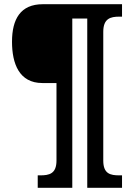

<svg xmlns="http://www.w3.org/2000/svg" viewBox="-20 -780 635 911"><path d="M159 111H323V-692H394V111H559V52H546C504 52 470 45 470 -18V-629C470 -692 504 -701 546 -701H559V-760H183C77 -760 37 -689 37 -582C37 -478 71 -386 181 -386H248V-18C248 45 213 52 171 52H159Z"/></svg>

Font: Noto Serif Sinhala SemiCondensed Black
Style: Regular
Weight: 900
Width: 4
Designer: Jelle Bosma - Monotype Design Team
Foundry: Monotype Imaging Inc.
Version: Version 2.007